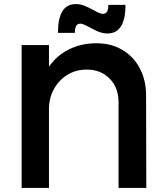

<svg xmlns="http://www.w3.org/2000/svg" viewBox="-20 -921 808 941"><path d="M507 -757Q485 -757 464.5 -765Q444 -773 419 -787Q387 -805 374 -805Q359 -805 353 -793.5Q347 -782 347 -760H264Q264 -901 351 -901Q373 -901 393.5 -893Q414 -885 439 -871Q471 -853 484 -853Q499 -853 505 -864.5Q511 -876 511 -897H595Q595 -757 507 -757ZM561 0V-420Q561 -491 517.5 -535.5Q474 -580 405 -580Q352 -580 310 -554Q268 -528 244 -484Q220 -440 220 -386V0H86V-700H220V-594Q258 -649 318 -679Q378 -709 453 -709Q524 -709 579 -677Q634 -645 665 -586.5Q696 -528 696 -453L697 0Z"/></svg>

Font: TypoPRO Montserrat Alternates
Style: Regular
Weight: 500
Designer: Julieta Ulanovsky
Foundry: Julieta Ulanovsky
Version: Version 6.001